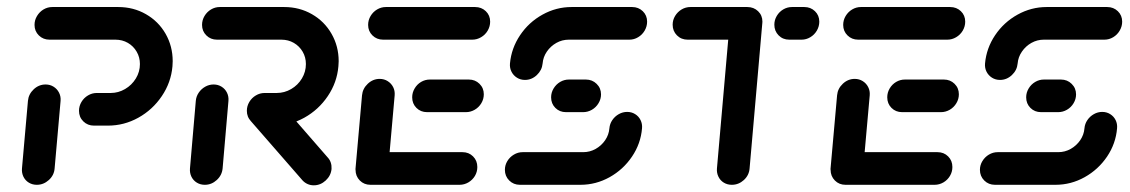

<svg xmlns="http://www.w3.org/2000/svg" viewBox="-20 -539 3296 560"><path d="M87.4 0Q74.4 0 64.1 -6.3Q53.7 -12.6 48.3 -23.7Q43 -34.8 44.1 -47.8L61.5 -244.8Q63.3 -264.4 78.3 -278.5Q93.3 -292.6 113 -292.6Q125.9 -292.6 136.3 -286.1Q146.7 -279.6 152.2 -268.7Q157.8 -257.8 156.7 -244.8L139.3 -47.8Q137.8 -27.8 122.4 -13.9Q107 0 87.4 0ZM210.4 -215.9Q210.4 -229.6 217.6 -241.7Q224.8 -253.7 236.7 -260.7Q248.5 -267.8 262.2 -267.8H303Q325.2 -267.8 344.8 -279.3Q364.4 -290.7 376.3 -310.2Q388.1 -329.6 388.1 -352.2Q388.1 -371.9 378.7 -388.1Q369.3 -404.4 353 -413.9Q336.7 -423.3 316.7 -423.3H124.4Q105.9 -423.3 93.3 -435.7Q80.7 -448.1 80.7 -466.3Q80.7 -480.4 88 -492.4Q95.2 -504.4 107 -511.5Q118.9 -518.5 132.6 -518.5H324.8Q369.3 -518.5 405.7 -497.6Q442.2 -476.7 463 -440.4Q483.7 -404.1 483.7 -360.4Q483.7 -355.9 483 -345.6Q478.9 -298.5 452 -258.7Q425.2 -218.9 383.5 -195.7Q341.9 -172.6 294.8 -172.6H254.1Q235.6 -172.6 223 -185Q210.4 -197.4 210.4 -215.9Z M577.4 0Q564.4 0 554.1 -6.3Q543.7 -12.6 538.3 -23.7Q533 -34.8 534.1 -47.8L551.1 -244.8Q552.2 -257.8 559.6 -268.7Q567 -279.6 578.5 -286.1Q590 -292.6 603 -292.6Q615.9 -292.6 626.3 -286.1Q636.7 -279.6 642 -268.7Q647.4 -257.8 646.3 -244.8L629.3 -47.8Q627.4 -27.8 612.2 -13.9Q597 0 577.4 0ZM947 -46.3Q945.2 -26.7 930 -12.6Q914.8 1.5 895.2 1.5Q885.6 1.5 877.2 -2.2Q868.9 -5.9 862.6 -12.6L711.5 -185.9Q700 -198.5 700 -215.9Q700 -229.6 707.2 -241.5Q714.4 -253.3 726.3 -260.4Q738.1 -267.4 751.9 -267.4Q761.5 -267.4 770 -263.9Q778.5 -260.4 784.1 -254.1L935.6 -80Q948.1 -66.7 947 -46.3ZM700 -215.9Q700 -229.6 707.2 -241.7Q714.4 -253.7 726.3 -260.7Q738.1 -267.8 751.9 -267.8H787Q809.6 -267.8 829.3 -279.3Q848.9 -290.7 860.6 -310.2Q872.2 -329.6 872.2 -352.2Q872.2 -371.9 862.8 -388.1Q853.3 -404.4 837 -413.9Q820.7 -423.3 800.7 -423.3H613Q594.4 -423.3 581.9 -435.7Q569.3 -448.1 569.3 -466.3Q569.3 -480.4 576.5 -492.4Q583.7 -504.4 595.6 -511.5Q607.4 -518.5 621.1 -518.5H808.9Q853.3 -518.5 889.8 -497.6Q926.3 -476.7 947 -440.4Q967.8 -404.1 967.8 -360.4Q967.8 -355.9 967 -345.6Q963 -298.5 936.1 -258.7Q909.3 -218.9 867.6 -195.7Q825.9 -172.6 778.9 -172.6H743.7Q725.2 -172.6 712.6 -185Q700 -197.4 700 -215.9Z M1016.7 -44.8 1035.9 -261.1Q1037.8 -280.7 1052.8 -294.8Q1067.8 -308.9 1087.4 -308.9Q1100.4 -308.9 1110.7 -302.4Q1121.1 -295.9 1126.7 -285Q1132.2 -274.1 1131.1 -261.1L1111.9 -44.8ZM1372.2 -51.9Q1372.2 -37.8 1365.2 -25.9Q1358.1 -14.1 1346.1 -7Q1334.1 0 1320.4 0H1060.4Q1041.9 0 1029.4 -12.6Q1017 -25.2 1017 -43.7Q1017 -57.4 1024.1 -69.3Q1031.1 -81.1 1043 -88.1Q1054.8 -95.2 1068.5 -95.2H1328.9Q1347.4 -95.2 1359.8 -82.8Q1372.2 -70.4 1372.2 -51.9ZM1182.2 -255.2Q1182.2 -268.9 1189.3 -280.9Q1196.3 -293 1208.1 -300Q1220 -307 1233.7 -307H1347.4Q1365.9 -307 1378.5 -294.6Q1391.1 -282.2 1391.1 -264.1Q1391.1 -250 1383.9 -238Q1376.7 -225.9 1364.6 -218.9Q1352.6 -211.9 1338.9 -211.9H1225.6Q1207 -211.9 1194.6 -224.3Q1182.2 -236.7 1182.2 -255.2ZM1053.7 -466.3Q1053.7 -480.4 1060.9 -492.4Q1068.1 -504.4 1080 -511.5Q1091.9 -518.5 1105.6 -518.5H1365.6Q1384.4 -518.5 1397 -506.3Q1409.6 -494.1 1409.6 -475.9Q1409.6 -461.9 1402.4 -449.6Q1395.2 -437.4 1383.1 -430.4Q1371.1 -423.3 1357.4 -423.3H1097.4Q1078.9 -423.3 1066.3 -435.7Q1053.7 -448.1 1053.7 -466.3Z M1809.3 -212.6Q1822.2 -212.6 1832.6 -206.1Q1843 -199.6 1848.3 -188.7Q1853.7 -177.8 1852.6 -164.8Q1848.9 -120 1823.3 -82.2Q1797.8 -44.4 1758 -22.2Q1718.1 0 1673 0H1496.3Q1477.8 0 1465.2 -12.6Q1452.6 -25.2 1452.6 -43.7Q1452.6 -57.4 1459.8 -69.3Q1467 -81.1 1478.9 -88.1Q1490.7 -95.2 1504.4 -95.2H1681.1Q1700.4 -95.2 1717.2 -104.6Q1734.1 -114.1 1745 -130Q1755.9 -145.9 1757.4 -164.8Q1758.5 -177.8 1765.9 -188.7Q1773.3 -199.6 1784.8 -206.1Q1796.3 -212.6 1809.3 -212.6ZM1733 -263.7Q1733 -250 1725.7 -238Q1718.5 -225.9 1706.5 -218.9Q1694.4 -211.9 1680.7 -211.9H1630.7Q1612.2 -211.9 1599.8 -224.3Q1587.4 -236.7 1587.4 -255.2Q1587.4 -268.9 1594.6 -280.9Q1601.9 -293 1613.7 -300Q1625.6 -307 1639.3 -307H1688.9Q1707.4 -307 1720.2 -294.4Q1733 -281.9 1733 -263.7ZM1511.1 -305.9Q1498.1 -305.9 1487.8 -312.4Q1477.4 -318.9 1471.9 -329.8Q1466.3 -340.7 1467.4 -353.7Q1471.5 -398.5 1496.9 -436.3Q1522.2 -474.1 1562.2 -496.3Q1602.2 -518.5 1647 -518.5H1823.7Q1842.2 -518.5 1854.8 -506.3Q1867.4 -494.1 1867.4 -475.9Q1867.4 -461.9 1860.2 -449.6Q1853 -437.4 1841.1 -430.4Q1829.3 -423.3 1815.6 -423.3H1638.9Q1619.6 -423.3 1602.8 -413.9Q1585.9 -404.4 1575 -388.5Q1564.1 -372.6 1562.6 -353.7Q1560.7 -334.1 1545.7 -320Q1530.7 -305.9 1511.1 -305.9Z M2203.3 -470.4 2166.3 -47.8Q2164.8 -27.8 2149.6 -13.9Q2134.4 0 2114.4 0Q2101.5 0 2091.1 -6.3Q2080.7 -12.6 2075.4 -23.7Q2070 -34.8 2071.1 -47.8L2108.1 -470.4ZM1941.9 -467Q1941.9 -480.7 1949.1 -492.6Q1956.3 -504.4 1968.1 -511.5Q1980 -518.5 1993.7 -518.5H2159.6Q2178.5 -518.5 2191.1 -506.3Q2203.7 -494.1 2203.7 -475.9Q2203.7 -461.9 2196.5 -449.6Q2189.3 -437.4 2177.2 -430.4Q2165.2 -423.3 2151.5 -423.3H1985.6Q1967 -423.3 1954.4 -435.9Q1941.9 -448.5 1941.9 -467ZM2238.5 -467Q2238.5 -480.7 2245.6 -492.6Q2252.6 -504.4 2264.4 -511.5Q2276.3 -518.5 2290 -518.5H2325.9Q2344.4 -518.5 2357 -506.3Q2369.6 -494.1 2369.6 -475.9Q2369.6 -461.9 2362.4 -449.6Q2355.2 -437.4 2343.3 -430.4Q2331.5 -423.3 2317.8 -423.3H2281.9Q2263.3 -423.3 2250.9 -435.9Q2238.5 -448.5 2238.5 -467Z M2402.2 -44.8 2421.5 -261.1Q2423.3 -280.7 2438.3 -294.8Q2453.3 -308.9 2473 -308.9Q2485.9 -308.9 2496.3 -302.4Q2506.7 -295.9 2512.2 -285Q2517.8 -274.1 2516.7 -261.1L2497.4 -44.8ZM2757.8 -51.9Q2757.8 -37.8 2750.7 -25.9Q2743.7 -14.1 2731.7 -7Q2719.6 0 2705.9 0H2445.9Q2427.4 0 2415 -12.6Q2402.6 -25.2 2402.6 -43.7Q2402.6 -57.4 2409.6 -69.3Q2416.7 -81.1 2428.5 -88.1Q2440.4 -95.2 2454.1 -95.2H2714.4Q2733 -95.2 2745.4 -82.8Q2757.8 -70.4 2757.8 -51.9ZM2567.8 -255.2Q2567.8 -268.9 2574.8 -280.9Q2581.9 -293 2593.7 -300Q2605.6 -307 2619.3 -307H2733Q2751.5 -307 2764.1 -294.6Q2776.7 -282.2 2776.7 -264.1Q2776.7 -250 2769.4 -238Q2762.2 -225.9 2750.2 -218.9Q2738.1 -211.9 2724.4 -211.9H2611.1Q2592.6 -211.9 2580.2 -224.3Q2567.8 -236.7 2567.8 -255.2ZM2439.3 -466.3Q2439.3 -480.4 2446.5 -492.4Q2453.7 -504.4 2465.6 -511.5Q2477.4 -518.5 2491.1 -518.5H2751.1Q2770 -518.5 2782.6 -506.3Q2795.2 -494.1 2795.2 -475.9Q2795.2 -461.9 2788 -449.6Q2780.7 -437.4 2768.7 -430.4Q2756.7 -423.3 2743 -423.3H2483Q2464.4 -423.3 2451.9 -435.7Q2439.3 -448.1 2439.3 -466.3Z M3194.8 -212.6Q3207.8 -212.6 3218.1 -206.1Q3228.5 -199.6 3233.9 -188.7Q3239.3 -177.8 3238.1 -164.8Q3234.4 -120 3208.9 -82.2Q3183.3 -44.4 3143.5 -22.2Q3103.7 0 3058.5 0H2881.9Q2863.3 0 2850.7 -12.6Q2838.1 -25.2 2838.1 -43.7Q2838.1 -57.4 2845.4 -69.3Q2852.6 -81.1 2864.4 -88.1Q2876.3 -95.2 2890 -95.2H3066.7Q3085.9 -95.2 3102.8 -104.6Q3119.6 -114.1 3130.6 -130Q3141.5 -145.9 3143 -164.8Q3144.1 -177.8 3151.5 -188.7Q3158.9 -199.6 3170.4 -206.1Q3181.9 -212.6 3194.8 -212.6ZM3118.5 -263.7Q3118.5 -250 3111.3 -238Q3104.1 -225.9 3092 -218.9Q3080 -211.9 3066.3 -211.9H3016.3Q2997.8 -211.9 2985.4 -224.3Q2973 -236.7 2973 -255.2Q2973 -268.9 2980.2 -280.9Q2987.4 -293 2999.3 -300Q3011.1 -307 3024.8 -307H3074.4Q3093 -307 3105.7 -294.4Q3118.5 -281.9 3118.5 -263.7ZM2896.7 -305.9Q2883.7 -305.9 2873.3 -312.4Q2863 -318.9 2857.4 -329.8Q2851.9 -340.7 2853 -353.7Q2857 -398.5 2882.4 -436.3Q2907.8 -474.1 2947.8 -496.3Q2987.8 -518.5 3032.6 -518.5H3209.3Q3227.8 -518.5 3240.4 -506.3Q3253 -494.1 3253 -475.9Q3253 -461.9 3245.7 -449.6Q3238.5 -437.4 3226.7 -430.4Q3214.8 -423.3 3201.1 -423.3H3024.4Q3005.2 -423.3 2988.3 -413.9Q2971.5 -404.4 2960.6 -388.5Q2949.6 -372.6 2948.1 -353.7Q2946.3 -334.1 2931.3 -320Q2916.3 -305.9 2896.7 -305.9Z"/></svg>

Font: 26F Galaxy Sans Extra Bold
Style: Italic
Weight: 800
Italic angle: -5°
Designer: C₂₉H₂₅N₃O₅
Version: Version 1.200